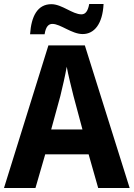

<svg xmlns="http://www.w3.org/2000/svg" viewBox="-20 -944 671 964"><path d="M131 -772H204C210 -812 225 -824 243 -824C284 -824 340 -773 395 -773C453 -773 495 -823 500 -924H428C421 -886 408 -872 389 -872C344 -872 291 -923 238 -923C168 -923 137 -862 131 -772ZM473 0H631L406 -716H223L0 0H158L207 -169H425ZM349 -462 394 -294H237L283 -462C293 -503 308 -567 315 -609C322 -570 340 -498 349 -462Z"/></svg>

Font: Noto Sans Khmer SemiCondensed
Style: Bold
Weight: 700
Width: 4
Designer: Danh Hong and the Monotype Design Team
Foundry: Monotype Imaging Inc.
Version: Version 2.004